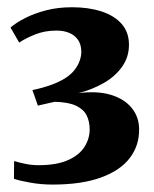

<svg xmlns="http://www.w3.org/2000/svg" viewBox="-20 -923 424 530"><path d="M125 -413.5Q93.5 -413.5 63.8 -418.8Q34 -424 18.5 -429.5L19 -478.5Q33.5 -474 50.8 -470.5Q68 -467 86.5 -467Q136.5 -467 167.8 -481Q199 -495 213.2 -517.5Q227.5 -540 227.5 -566Q227.5 -588 219 -604.8Q210.5 -621.5 189.8 -631.2Q169 -641 131.5 -642Q126 -641 117.5 -639Q109 -637 100 -635Q91 -633 84.5 -631.5L69.5 -674.5Q83 -677 97 -681Q111 -685 123.5 -689.5Q167.5 -706 186 -730.2Q204.5 -754.5 204.5 -781Q204 -801.5 194.5 -814.2Q185 -827 169.2 -833Q153.5 -839 134.5 -838.5Q103.5 -838.5 77.2 -828Q51 -817.5 33 -805.5L9 -847Q24.5 -860.5 49.5 -873.2Q74.5 -886 107.2 -894.5Q140 -903 179 -903Q224.5 -903 260 -891.5Q295.5 -880 315.8 -857Q336 -834 336 -799.5Q336 -765.5 317.2 -739Q298.5 -712.5 267 -694.2Q235.5 -676 197 -666Q249.5 -672.5 286.8 -661Q324 -649.5 344 -624.5Q364 -599.5 364 -566Q364.5 -521 338 -486.5Q311.5 -452 258.2 -432.8Q205 -413.5 125 -413.5Z"/></svg>

Font: Merriweather 72pt ExtraBold
Style: Regular
Weight: 800
Version: Version 2.100